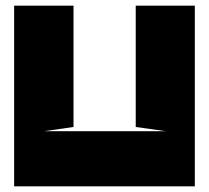

<svg xmlns="http://www.w3.org/2000/svg" viewBox="-20 -659 740 679"><path d="M136 -195 240 -210V-639H30V0H669V-639H460V-210L566 -195H136Z"/></svg>

Font: Banana Brick
Style: Regular
Weight: 400
Designer: artmaker
Foundry: artmaker
Version: Version 4.000 2011 initial release